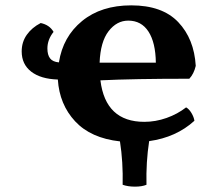

<svg xmlns="http://www.w3.org/2000/svg" viewBox="-20 -524 780 717"><path d="M537 3Q525 81 527 166Q510 173 484 173Q458 173 438 166Q440 81 428 4Q319 -8 260.5 -71Q202 -134 196 -227Q132 -229 96.5 -256.5Q61 -284 61 -332Q61 -367 80 -394Q99 -421 132 -438Q165 -431 180 -405Q157 -376 157 -343Q157 -319 167 -306Q177 -293 200 -291Q215 -387 286.5 -445.5Q358 -504 470 -504Q586 -504 645.5 -441.5Q705 -379 711 -278Q704 -248 687 -230Q479 -230 355 -224Q374 -69 519 -69Q561 -69 602 -83.5Q643 -98 675 -123Q686 -117 695 -102Q704 -87 706 -73Q638 -11 537 3ZM352 -290H562Q561 -365 534.5 -406Q508 -447 459 -447Q416 -447 385.5 -407.5Q355 -368 352 -290Z"/></svg>

Font: Vollkorn SC
Style: Bold
Weight: 700
Designer: Friedrich Althausen
Foundry: Friedrich Althausen
Version: Version 4.015